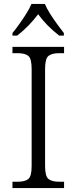

<svg xmlns="http://www.w3.org/2000/svg" viewBox="-20 -951 388 971"><path d="M43 0V-32H70Q106 -32 123 -45.5Q140 -59 140 -111V-603Q140 -655 123 -668.5Q106 -682 70 -682H43V-714H304V-682H278Q243 -682 225.5 -668.5Q208 -655 208 -603V-111Q208 -59 225.5 -45.5Q243 -32 278 -32H304V0ZM43 -784Q59 -803 77.5 -829Q96 -855 113 -882Q130 -909 139 -931H207Q216 -909 233 -882Q250 -855 269 -829Q288 -803 303 -784V-771H279Q246 -797 220.5 -823Q195 -849 173 -879Q150 -849 125 -823Q100 -797 67 -771H43Z"/></svg>

Font: Noto Serif Malayalam Light
Style: Regular
Weight: 300
Designer: Indian type Foundry, Jelle Bosma, Monotype Design Team
Foundry: Monotype Imaging Inc.
Version: Version 2.104; ttfautohint (v1.8.4.7-5d5b)